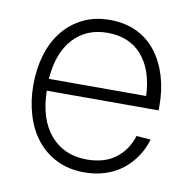

<svg xmlns="http://www.w3.org/2000/svg" viewBox="-67 -609 690 688"><g transform="rotate(10 278.0 -265.0)"><path d="M283 12Q226 12 182.5 -9.5Q139 -31 109.5 -68Q80 -105 64.5 -156Q49 -207 49 -265Q49 -324 64 -374.5Q79 -425 108.5 -462Q138 -499 181 -520.5Q224 -542 279 -542Q335 -542 377.5 -521.5Q420 -501 448.5 -464Q477 -427 492 -377.5Q507 -328 507 -269V-253H100Q102 -149 151.5 -92Q201 -35 283 -35Q348 -35 388.5 -66Q429 -97 445 -149L497 -145Q487 -111 467.5 -82Q448 -53 421 -32Q394 -11 359 0.5Q324 12 283 12ZM454 -296Q450 -390 404.5 -442.5Q359 -495 279 -495Q202 -495 154.5 -443Q107 -391 100 -296Z"/></g></svg>

Font: Geist ExtLt
Style: Regular
Weight: 400
Designer: Basement.studio, Andrés Briganti, Mateo Zaragoza
Foundry: Basement.studio, Vercel, Andrés Briganti, Guido Ferreyra, Mateo Zaragoza
Version: Version 1.401